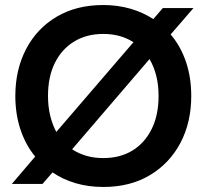

<svg xmlns="http://www.w3.org/2000/svg" viewBox="-20 -732 816 764"><path d="M391 12Q332 12 281 -3Q230 -18 189 -46L149 0H27L120 -109Q82 -155 61.5 -216.5Q41 -278 41 -350Q41 -455 84 -537Q127 -619 205.5 -665.5Q284 -712 391 -712Q448 -712 498.5 -697.5Q549 -683 590 -656L628 -700H750L659 -595Q699 -548 720 -486Q741 -424 741 -350Q741 -245 698 -163.5Q655 -82 576.5 -35Q498 12 391 12ZM391 -103Q458 -103 507 -133Q556 -163 583.5 -218.5Q611 -274 611 -350Q611 -393 602 -429.5Q593 -466 575 -497L267 -138Q320 -103 391 -103ZM204 -207 511 -564Q460 -597 391 -597Q325 -597 275.5 -567Q226 -537 198.5 -482Q171 -427 171 -350Q171 -309 179.5 -273Q188 -237 204 -207Z"/></svg>

Font: Rethink Sans
Style: Bold
Weight: 700
Designer: The Rethink Sans project authors (Hans Thiessen). DM Sans designed by Colophon Foundry.
Foundry: Rethink Communications LLC
Version: Version 1.001